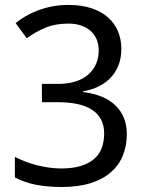

<svg xmlns="http://www.w3.org/2000/svg" viewBox="-20 -744 591 774"><path d="M469.2 -546.9Q469.2 -511.2 458 -481.9Q446.8 -452.6 426.5 -431.2Q406.2 -409.7 377.9 -395.8Q349.6 -381.8 314.9 -376V-373Q401.4 -362.3 446.3 -318.1Q491.2 -273.9 491.2 -203.1Q491.2 -156.2 475.3 -117.2Q459.5 -78.1 427.2 -49.8Q395 -21.5 345.7 -5.9Q296.4 9.8 229 9.8Q175.8 9.8 128.7 1.5Q81.5 -6.8 40 -28.8V-111.8Q82.5 -89.4 132.1 -77.1Q181.6 -64.9 227.1 -64.9Q272 -64.9 304.7 -74.7Q337.4 -84.5 358.6 -102.5Q379.9 -120.6 389.9 -147Q399.9 -173.3 399.9 -206.1Q399.9 -239.3 387 -262.9Q374 -286.6 350.1 -302Q326.2 -317.4 291.7 -324.7Q257.3 -332 213.9 -332H148.9V-405.8H213.9Q253.4 -405.8 284.2 -415.5Q314.9 -425.3 335.7 -443.4Q356.4 -461.4 367.2 -486.3Q377.9 -511.2 377.9 -541Q377.9 -566.4 369.1 -586.4Q360.4 -606.4 344.2 -620.4Q328.1 -634.3 305.7 -641.6Q283.2 -648.9 255.9 -648.9Q203.6 -648.9 163.8 -632.6Q124 -616.2 87.9 -589.8L43 -650.9Q61.5 -666 84.2 -679.2Q106.9 -692.4 133.8 -702.4Q160.6 -712.4 191.2 -718.3Q221.7 -724.1 255.9 -724.1Q308.6 -724.1 348.4 -710.9Q388.2 -697.8 415 -674.1Q441.9 -650.4 455.6 -617.9Q469.2 -585.4 469.2 -546.9Z"/></svg>

Font: Noto Sans Devanagari UI
Style: Regular
Weight: 400
Designer: Monotype Design Team
Foundry: Monotype Imaging Inc.
Version: Version 1.06